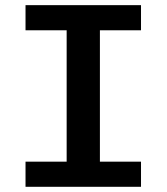

<svg xmlns="http://www.w3.org/2000/svg" viewBox="-20 -718 640 738"><path d="M522 0V-96.6H364V-601.6H522V-698.2H78.1V-601.6H236.2V-96.6H78.1V0Z"/></svg>

Font: Margiela Mono SemiBold
Style: Regular
Weight: 600
Designer: Mike Abbink, Paul van der Laan, Pieter van Rosmalen
Foundry: Bold Monday
Version: Version 2.003 2021